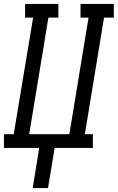

<svg xmlns="http://www.w3.org/2000/svg" viewBox="-46 -755 601 980"><path d="M121 205 154 0H-26V-70H24L123 -665H82V-735H252V-665H201L103 -70H308L406 -665H365V-735H535V-665H485L387 -70H428V0H233L199 205Z"/></svg>

Font: Iosevka Slab
Style: Italic
Weight: 400
Italic angle: -9°
Monospace: yes
Designer: Belleve Invis
Foundry: Belleve Invis
Version: Version 11.1.0; ttfautohint (v1.8.3)